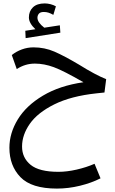

<svg xmlns="http://www.w3.org/2000/svg" viewBox="-20 -737 670 1123"><path d="M109 120Q109 186 159 227Q209 268 322 268Q371 268 428 255Q485 242 533 221L568 306Q515 333 447.5 349.5Q380 366 313 366Q164 366 99.5 299Q35 232 35 127Q35 42 84 -38.5Q133 -119 231 -177.5Q329 -236 468 -256Q352 -323 295 -344Q238 -365 184 -365Q127 -365 78 -333L49 -415Q75 -436 108 -448Q141 -460 176 -460Q241 -460 298.5 -435Q356 -410 442 -359Q538 -299 601 -274L591 -196L544 -191Q395 -175 297.5 -126.5Q200 -78 154.5 -13Q109 52 109 120ZM333 -546 130 -514 128 -557 187 -566Q149 -602 149 -635Q149 -671 172.5 -694Q196 -717 242 -717Q258 -717 275.5 -712.5Q293 -708 307 -700L292 -650Q276 -659 263.5 -663Q251 -667 236 -667Q216 -667 207.5 -657Q199 -647 199 -633Q199 -606 239 -575L330 -589Z"/></svg>

Font: FiraGO
Style: Italic
Weight: 400
Italic angle: -8°
Designer: bBox Type GmbH
Foundry: bBox Type GmbH
Version: Version 1.001